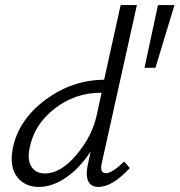

<svg xmlns="http://www.w3.org/2000/svg" viewBox="-20 -731 707 756"><path d="M519 -711 381 -90Q371 -49 398 -49Q421 -49 469 -95L491 -69Q422 5 368 5Q338 5 327.5 -17.5Q317 -40 325 -79L337 -135Q296 -71 241.5 -33Q187 5 133 5Q77 5 47 -35Q17 -75 30 -145Q52 -258 157.5 -337Q263 -416 390 -417L455 -711ZM602 -711H667L592 -464H549ZM157 -48Q219 -48 281 -121.5Q343 -195 361 -278L380 -366H379Q275 -366 194 -302.5Q113 -239 96 -145Q87 -101 104 -74.5Q121 -48 157 -48Z"/></svg>

Font: EauTestInfant
Style: Italic
Weight: 400
Italic angle: -12°
Designer: Christian Thalmann (Catharsis Fonts)
Version: Version 0.001;PS 000.001;hotconv 1.0.88;makeotf.lib2.5.64775